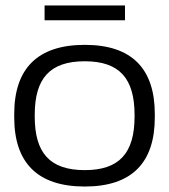

<svg xmlns="http://www.w3.org/2000/svg" viewBox="-20 -673 618 702"><path d="M32 -256V-244C32 -78 117 9 290 9C462 9 546 -78 546 -244V-256C546 -422 462 -509 290 -509C117 -509 32 -422 32 -256ZM107 -247V-253C107 -386 162 -449 290 -449C417 -449 472 -386 472 -253V-247C472 -114 417 -51 290 -51C162 -51 107 -114 107 -247ZM143 -599H437V-653H143Z"/></svg>

Font: LT Wave Light
Style: Regular
Weight: 300
Designer: Daniel Lyons
Version: Version 2.5 (Glyphs App)